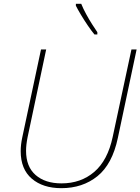

<svg xmlns="http://www.w3.org/2000/svg" viewBox="-20 -972 733 1002"><path d="M300 10Q204 10 146 -39.5Q88 -89 88 -183Q88 -200 90 -217.5Q92 -235 96 -254L194 -714H221L124 -256Q116 -216 116 -185Q116 -102 166 -58.5Q216 -15 301 -15Q402 -15 472 -75Q542 -135 568 -257L666 -714H693L595 -252Q566 -115 488.5 -52.5Q411 10 300 10ZM473 -792Q458 -810 438.5 -838.5Q419 -867 402 -895.5Q385 -924 376 -942V-952H404Q414 -927 429.5 -898.5Q445 -870 461 -845Q477 -820 488 -804V-792Z"/></svg>

Font: Noto Sans Thin
Style: Italic
Weight: 100
Italic angle: -12°
Designer: Monotype Design Team
Foundry: Monotype Imaging Inc.
Version: Version 2.013; ttfautohint (v1.8.4.7-5d5b)